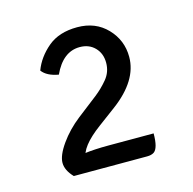

<svg xmlns="http://www.w3.org/2000/svg" viewBox="-71 -815 563 561"><g transform="rotate(-15 210.0 -534.0)"><path d="M200.5 -685Q149.5 -685 121 -623Q86 -629 71.5 -648.5Q85.5 -686 119.2 -714.5Q153 -743 208.2 -743Q263.5 -743 298.2 -706.8Q333 -670.5 333 -620Q333 -548.5 251 -487.5L198.5 -448.5Q133.5 -400.5 133.5 -364.5V-325.5H86.5Q64.5 -348.5 64.5 -371Q64.5 -393.5 88 -426.8Q111.5 -460 146 -487L208 -535Q228.5 -551 246 -572Q263.5 -593 263.5 -621Q263.5 -649 246 -667Q228.5 -685 200.5 -685ZM83 -369Q122 -385.5 207.5 -385.5H344Q344 -340.5 329 -330.5Q321 -325.5 308.5 -325.5H92.5Z"/></g></svg>

Font: Signika-CLs Light
Style: CLs-Regular
Weight: 300
Version: Version 2.003;gftools[0.9.32]